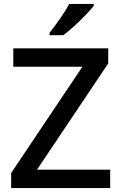

<svg xmlns="http://www.w3.org/2000/svg" viewBox="-20 -961 619 981"><path d="M543 0H37V-77L401 -620H48V-714H533V-637L169 -94H543ZM459 -931Q444 -912 416.5 -883.5Q389 -855 358.5 -827Q328 -799 303 -781H233V-793Q248 -812 267 -838Q286 -864 304 -891.5Q322 -919 334 -941H459Z"/></svg>

Font: Noto Sans Khmer UI Medium
Style: Regular
Weight: 500
Designer: Danh Hong and the Monotype Design Team
Foundry: Monotype Imaging Inc.
Version: Version 2.002; ttfautohint (v1.8.4.7-5d5b)